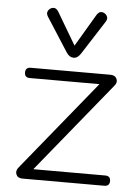

<svg xmlns="http://www.w3.org/2000/svg" viewBox="-54 -796 605 838"><g transform="rotate(5 249.0 -377.0)"><path d="M76 0Q55 0 48.5 -16Q42 -32 56 -48L402 -473L416 -440H70Q47 -440 47 -462Q47 -485 70 -485H419Q440 -485 447 -469.5Q454 -454 440 -438L93 -12L79 -45H435Q458 -45 458 -23Q458 0 435 0ZM252 -545Q234 -545 221 -565L126 -713Q116 -728 123.5 -740Q131 -752 144.5 -754Q158 -756 168 -740L252 -598L336 -740Q346 -756 359.5 -754Q373 -752 380.5 -740Q388 -728 378 -713L283 -565Q277 -556 269.5 -550.5Q262 -545 252 -545Z"/></g></svg>

Font: Nunito VF Beta Light
Style: Regular
Weight: 300
Designer: Vernon Adams
Foundry: newtypography
Version: Version 3.001